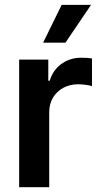

<svg xmlns="http://www.w3.org/2000/svg" viewBox="-20 -778 417 798"><path d="M59.6 -530.3H180.7V-442.4H186.5Q200.2 -487.3 235.8 -512.7Q271.5 -538.1 317.4 -538.1Q344.7 -538.1 362.3 -535.2V-419.9Q354 -422.9 336.9 -425.3Q319.8 -427.7 304.7 -427.7Q270.5 -427.7 243.2 -413.1Q215.8 -398.4 200.2 -372.1Q184.6 -345.7 184.6 -312.5V0H59.6ZM236.3 -757.8H358.4L252 -600.6H159.2Z"/></svg>

Font: Pretendard GOV SemiBold
Style: Regular
Weight: 600
Designer: Base glyphs from Inter by Rasmus Andersson; Hangeul glyphs from Noto Sans CJK(Source Han Sans) by Jang Soo-young and Kan
Foundry: Kil Hyung-jin
Version: Version 1.309